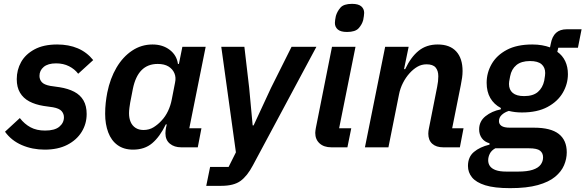

<svg xmlns="http://www.w3.org/2000/svg" viewBox="-20 -765 3040 997"><path d="M212 12Q148 12 93.5 -11.5Q39 -35 6 -81L83 -152Q107 -121 138.5 -104Q170 -87 214 -87Q264 -87 288 -107Q312 -127 312 -156Q312 -174 300 -188Q288 -202 255 -208L206 -215Q163 -222 132 -238.5Q101 -255 84 -283.5Q67 -312 67 -354Q67 -402 89.5 -442.5Q112 -483 159 -508.5Q206 -534 277 -534Q337 -534 384 -514Q431 -494 464 -453L386 -382Q368 -406 338.5 -421Q309 -436 271 -436Q229 -436 207 -417.5Q185 -399 185 -371Q185 -352 197 -338.5Q209 -325 241 -319L290 -312Q334 -305 365.5 -288.5Q397 -272 413.5 -243.5Q430 -215 430 -173Q430 -122 404 -80Q378 -38 329.5 -13Q281 12 212 12Z M1007 0H921Q885 0 862 -19Q839 -38 839 -73Q839 -80 840 -88.5Q841 -97 842 -102L846 -119H841Q810 -55 770.5 -21.5Q731 12 671 12Q623 12 590.5 -11.5Q558 -35 542 -77.5Q526 -120 526 -174Q526 -204 529 -231Q532 -258 537 -284Q552 -358 585 -414Q618 -470 666 -502Q714 -534 772 -534Q825 -534 861.5 -506Q898 -478 904 -433H909L927 -522H1048L963 -99H1026ZM725 -90Q755 -90 778 -104.5Q801 -119 819 -139Q839 -160 852.5 -188.5Q866 -217 872 -249L889 -336Q895 -363 885.5 -385Q876 -407 854.5 -420Q833 -433 799 -433Q747 -433 715 -400.5Q683 -368 670 -304L656 -232Q654 -221 652 -205Q650 -189 650 -177Q650 -151 658.5 -131.5Q667 -112 684 -101Q701 -90 725 -90Z M1387 -308 1494 -522H1623L1293 94Q1264 149 1229 174.5Q1194 200 1129 200H1051L1071 102H1167L1205 26L1129 -522H1249L1274 -308L1292 -114H1297Z M1782 -599Q1749 -599 1734 -612Q1719 -625 1719 -646Q1719 -653 1720.5 -662.5Q1722 -672 1724 -682Q1731 -706 1748 -725.5Q1765 -745 1808 -745Q1841 -745 1856 -732Q1871 -719 1871 -698Q1871 -691 1869.5 -681.5Q1868 -672 1866 -661Q1860 -638 1842.5 -618.5Q1825 -599 1782 -599ZM1784 0H1701Q1662 0 1639.5 -20.5Q1617 -41 1617 -75Q1617 -81 1618 -87Q1619 -93 1620 -100L1704 -522H1826L1741 -99H1804Z M1997 0H1875L1980 -522H2102L2078 -406H2084Q2113 -468 2153.5 -501Q2194 -534 2253 -534Q2316 -534 2349 -498Q2382 -462 2382 -396Q2382 -379 2379.5 -361.5Q2377 -344 2373 -324L2328 -99H2387L2368 0H2282Q2245 0 2224.5 -18.5Q2204 -37 2204 -71Q2204 -79 2205 -85.5Q2206 -92 2207 -97L2250 -314Q2253 -328 2254.5 -342Q2256 -356 2256 -369Q2256 -398 2242 -414.5Q2228 -431 2195 -431Q2169 -431 2147.5 -418.5Q2126 -406 2107 -385Q2087 -363 2072.5 -334.5Q2058 -306 2052 -275Z M2923 26Q2923 60 2909 93Q2895 126 2862.5 153Q2830 180 2773 196Q2716 212 2629 212Q2547 212 2499.5 197Q2452 182 2431 156Q2410 130 2410 97Q2410 50 2441 24Q2472 -2 2522 -14V-21Q2496 -28 2482 -47.5Q2468 -67 2468 -93Q2468 -135 2501 -161.5Q2534 -188 2580 -197L2581 -204Q2545 -223 2526 -256Q2507 -289 2507 -335Q2507 -387 2533 -432.5Q2559 -478 2611.5 -506Q2664 -534 2744 -534Q2771 -534 2794 -530Q2817 -526 2836 -519L2840 -538Q2847 -576 2867.5 -594.5Q2888 -613 2923 -613H3000L2981 -517H2879L2874 -496Q2901 -477 2915 -447.5Q2929 -418 2929 -380Q2929 -329 2902.5 -283.5Q2876 -238 2823 -209.5Q2770 -181 2690 -181Q2672 -181 2655 -183Q2638 -185 2622 -189Q2600 -182 2585.5 -168.5Q2571 -155 2571 -136Q2571 -120 2584.5 -111Q2598 -102 2628 -102H2753Q2840 -102 2881.5 -69.5Q2923 -37 2923 26ZM2800 52Q2800 30 2784.5 17.5Q2769 5 2726 5H2552Q2532 16 2523.5 33Q2515 50 2515 67Q2515 85 2524.5 98Q2534 111 2554.5 118.5Q2575 126 2610 126H2670Q2718 126 2746.5 116.5Q2775 107 2787.5 90Q2800 73 2800 52ZM2702 -266Q2748 -266 2773 -287.5Q2798 -309 2806 -346Q2809 -364 2810 -372Q2811 -380 2811 -386Q2811 -415 2792 -431.5Q2773 -448 2732 -448Q2687 -448 2661.5 -427Q2636 -406 2629 -369Q2625 -350 2624 -342Q2623 -334 2623 -329Q2623 -299 2642.5 -282.5Q2662 -266 2702 -266Z"/></svg>

Font: IBM Plex Sans SemiBold
Style: Italic
Weight: 600
Italic angle: -11.31°
Designer: Mike Abbink, Paul van der Laan, Pieter van Rosmalen
Foundry: Bold Monday
Version: Version 3.201